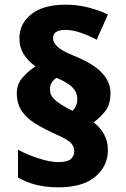

<svg xmlns="http://www.w3.org/2000/svg" viewBox="-20 -790 540 822"><path d="M52 -392Q52 -430 77.5 -459Q103 -488 132 -506Q98 -530 80.5 -559.5Q63 -589 63 -626Q63 -689 114.5 -729.5Q166 -770 261 -770Q311 -770 358 -758Q405 -746 442 -728L394 -620Q362 -637 326.5 -649.5Q291 -662 260 -662Q207 -662 207 -626Q207 -610 224 -592Q241 -574 292 -553Q378 -519 415.5 -479Q453 -439 453 -392Q453 -342 430.5 -314Q408 -286 381 -266Q408 -246 425 -216Q442 -186 442 -147Q442 -80 388.5 -34Q335 12 229 12Q129 12 57 -30V-149Q100 -126 148 -111Q196 -96 230 -96Q268 -96 283 -109Q298 -122 298 -143Q298 -163 283 -178.5Q268 -194 215 -217Q167 -239 130.5 -261.5Q94 -284 73 -315Q52 -346 52 -392ZM194 -407Q194 -382 214 -363.5Q234 -345 278 -322L291 -315Q298 -323 304.5 -335.5Q311 -348 311 -367Q311 -393 292 -414Q273 -435 222 -457Q212 -451 203 -439Q194 -427 194 -407Z"/></svg>

Font: Noto Sans Telugu Black
Style: Regular
Weight: 900
Designer: Jelle Bosma - Monotype Design Team
Foundry: Monotype Imaging Inc.
Version: Version 2.005; ttfautohint (v1.8.4.7-5d5b)